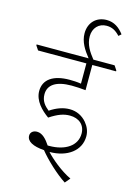

<svg xmlns="http://www.w3.org/2000/svg" viewBox="-174 -948 802 1163"><g transform="rotate(15 226.5 -366.5)"><path d="M217 -13C328 -13 408 -72 408 -162C408 -193 396 -221 376 -245C349 -277 312 -295 269 -295C228 -295 187 -280 147 -253C120 -275 97 -300 97 -343C97 -402 145 -436 243 -436C271 -436 298 -434 331 -431V-589H480V-595L462 -622H329C298 -661 271 -701 271 -753C271 -805 305 -841 354 -841C389 -841 413 -827 438 -800L454 -814C427 -850 393 -875 346 -875C280 -875 236 -829 236 -763C236 -709 265 -665 299 -622H-27V-616L-9 -589H294V-462C268 -466 244 -467 222 -467C119 -467 61 -426 61 -354C61 -292 110 -244 155 -212C207 -246 242 -258 280 -258C337 -258 376 -225 376 -170C376 -95 307 -48 205 -48C202 -48 199 -48 196 -48C174 -81 148 -112 113 -112C89 -112 72 -98 72 -77C72 -41 112 -20 182 -15C222 35 295 104 354 142L381 110C315 79 247 20 217 -13Z"/></g></svg>

Font: Noto Serif Devanagari ExtraLight
Style: Regular
Weight: 200
Designer: Universal Thirst, Indian Type Foundry and the Monotype Design Team
Foundry: Monotype Imaging Inc.
Version: Version 2.004